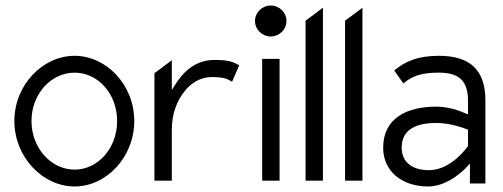

<svg xmlns="http://www.w3.org/2000/svg" viewBox="-20 -664 1819 695"><path d="M250 11C365 11 466 -95 466 -226C466 -357 365 -462 250 -462C135 -462 32 -357 32 -226C32 -95 135 11 250 11ZM250 -401C335 -401 404 -324 404 -226C404 -128 335 -50 250 -50C165 -50 94 -128 94 -226C94 -324 165 -401 250 -401Z M602 -10V-196C602 -253 621 -299 646 -331C668 -360 701 -385 748 -385C789 -385 803 -379 820 -368L846 -428C821 -440 811 -447 756 -447C685 -447 641 -402 610 -351L602 -338V-446L539 -399V-10Z M960 -532C991 -532 1017 -557 1017 -588C1017 -619 991 -644 960 -644C929 -644 903 -619 903 -588C903 -557 929 -532 960 -532ZM992 -10V-451H929V-10Z M1149 -10V-636L1086 -589V-10Z M1292 -10V-636L1229 -589V-10Z M1530 11C1608 11 1672 -62 1672 -62L1681 -72V0H1737V-301C1737 -412 1680 -462 1569 -462C1492 -462 1447 -442 1407 -409L1440 -362C1475 -392 1512 -401 1569 -401C1640 -401 1674 -373 1674 -300V-250L1666 -253C1666 -253 1616 -278 1560 -278C1452 -278 1367 -236 1367 -129C1367 -44 1435 11 1530 11ZM1560 -219C1615 -219 1670 -196 1670 -196L1674 -195V-135L1673 -134C1673 -134 1614 -48 1533 -48C1477 -48 1434 -73 1434 -130C1434 -201 1496 -219 1560 -219Z"/></svg>

Font: Charger Pro
Style: LitNar
Weight: 300
Designer: Jasper
Foundry: Cannot Into Space Fonts
Version: Version 1.09